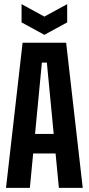

<svg xmlns="http://www.w3.org/2000/svg" viewBox="-20 -906 428 926"><path d="M9 0 89 -700H299L379 0H264L248 -166H140L124 0ZM149 -260H239L206 -604H182ZM304 -886V-798L194 -738L84 -798V-886L194 -826Z"/></svg>

Font: Tektur Condensed Medium
Style: Regular
Weight: 500
Width: 3
Designer: Adam Jagosz
Foundry: Adam Jagosz
Version: Version 1.005;gftools[0.9.30]